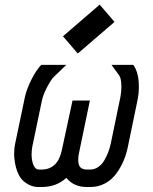

<svg xmlns="http://www.w3.org/2000/svg" viewBox="-20 -771 640 804"><path d="M142.1 12.2Q125.5 12.2 110.1 6.6Q94.7 1 78.6 -12.5Q62.5 -25.9 51.8 -54.7Q41 -83.5 39.1 -124Q39.1 -148.9 43.9 -171.4L84.5 -365.7Q91.3 -396.5 111.1 -436.8Q130.9 -477.1 152.8 -499.5H257.8L206.1 -449.7Q193.8 -438 177.5 -406.7Q161.1 -375.5 155.8 -351.1L115.2 -156.7Q112.3 -140.6 112.3 -124.5Q112.3 -97.7 120.4 -79.3Q128.4 -61 142.1 -61H153.3Q221.7 -61 238.8 -141.6L283.7 -350.1H356.4L310.1 -127Q307.6 -115.2 307.6 -101.6Q307.6 -78.6 317.1 -69.8Q326.7 -61 344.2 -61H357.4Q376 -61 391.6 -71.8Q407.2 -82.5 417.2 -100.1Q427.2 -117.7 433.8 -135.3Q440.4 -152.8 444.3 -171.9L484.4 -365.7Q488.3 -386.7 488.3 -408.2Q488.3 -442.9 478.5 -456.1L446.8 -499.5H537.6H538.1Q561.5 -467.3 561.5 -408.2Q561.5 -377.9 555.7 -351.1L515.6 -157.2Q509.3 -125.5 497.3 -97.4Q485.4 -69.3 466.6 -43.7Q447.8 -18.1 419.7 -2.9Q391.6 12.2 357.4 12.2H344.2Q288.6 12.2 257.8 -26.4Q216.8 12.2 153.3 12.2ZM305.7 -546.9 243.7 -619.1 397.5 -751.5 459.5 -679.2Z"/></svg>

Font: Anka/Coder
Style: Italic
Weight: 400
Italic angle: -12°
Monospace: yes
Version: Version 001.100